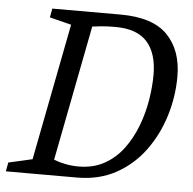

<svg xmlns="http://www.w3.org/2000/svg" viewBox="-55 -658 710 706"><g transform="rotate(5 300.0 -305.5)"><path d="M-8 0 -2 -33 86 -53 184 -558 104 -578 110 -611H362Q481 -611 535.5 -555Q590 -499 590 -402Q590 -328 568 -256.5Q546 -185 503.5 -127Q461 -69 398.5 -34.5Q336 0 254 0ZM256 -41Q311 -41 352 -64Q393 -87 421.5 -125.5Q450 -164 468 -211.5Q486 -259 494 -308Q502 -357 502 -401Q502 -480 464.5 -522Q427 -564 347 -564Q318 -564 296.5 -562Q275 -560 262 -558L165 -58Q182 -51 206.5 -46Q231 -41 256 -41Z"/></g></svg>

Font: Manuale
Style: Italic
Weight: 400
Italic angle: -11°
Designer: Eduardo Tunni / Pablo Cosgaya
Foundry: Eduardo Tunni / Pablo Cosgaya
Version: Version 1.002